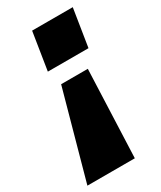

<svg xmlns="http://www.w3.org/2000/svg" viewBox="-217 -567 680 810"><g transform="rotate(-30 123.0 -161.5)"><path d="M-41 180 77 -246H207L190 180ZM55 -320 84 -503H282L253 -320Z"/></g></svg>

Font: Nunito Sans 8pt Black
Style: Italic
Weight: 900
Italic angle: -9°
Version: Version 3.101;gftools[0.9.27]